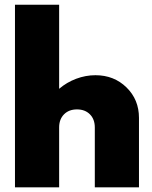

<svg xmlns="http://www.w3.org/2000/svg" viewBox="-20 -802 651 822"><path d="M44.1 -781.8H233.2V-421.8Q265.5 -449.5 306.1 -464.8Q346.8 -480 388.6 -480Q468.2 -480 521.6 -427.7Q575 -375.5 575 -297.3V0H385.9V-256.4Q385.9 -291.4 365 -312.5Q344.1 -333.6 309.5 -333.6Q275 -333.6 254.1 -312.5Q233.2 -291.4 233.2 -256.4V0H44.1Z"/></svg>

Font: Spartan MB Black
Style: Regular
Weight: 900
Designer: Matt Bailey, Mirko Velimirovic
Foundry: Matt Bailey
Version: Version 1.005